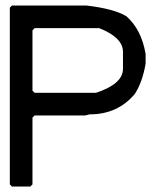

<svg xmlns="http://www.w3.org/2000/svg" viewBox="-20 -688 588 696"><path d="M23.4 -668H293Q393.6 -656.2 438.5 -628.9Q493.2 -580.1 507.8 -492.2V-457Q496.1 -389.6 468.8 -347.7Q407.2 -273.4 304.7 -273.4L289.1 -269.5H105.5L97.7 -261.7V-19.5L89.8 -11.7H23.4L15.6 -19.5V-660.2ZM97.7 -578.1V-359.4L105.5 -351.6H328.1Q425.8 -383.8 425.8 -438.5V-500Q425.8 -551.8 339.8 -585.9H105.5Z"/></svg>

Font: Urdu Khush Khati
Style: Regular
Weight: 400
Version: Version 001.500